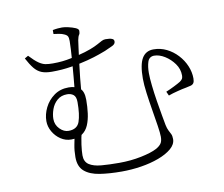

<svg xmlns="http://www.w3.org/2000/svg" viewBox="-85 -858 1170 1005"><g transform="rotate(-10 500.0 -355.5)"><path d="M105 -639Q133 -609 152 -596Q171 -583 187.5 -580Q204 -577 226 -577Q254 -577 277.5 -579.5Q301 -582 321.5 -586.5Q342 -591 360 -595Q405 -606 432 -616.5Q459 -627 474 -635.5Q489 -644 499 -649Q509 -654 519 -654Q528 -654 538.5 -653Q549 -652 556.5 -648Q564 -644 564 -634Q564 -621 548 -613Q532 -605 506 -594Q498 -591 472 -581.5Q446 -572 406 -561.5Q366 -551 317 -543Q268 -535 214 -535Q180 -535 158.5 -544Q137 -553 120.5 -573.5Q104 -594 86 -628ZM256 -728Q256 -732 256 -740Q256 -748 256 -749Q271 -752 283 -753Q295 -754 306 -754Q318 -754 338.5 -749.5Q359 -745 375.5 -738Q392 -731 392 -721Q392 -707 387 -700.5Q382 -694 378 -674Q376 -661 372 -630.5Q368 -600 363 -560.5Q358 -521 353.5 -478Q349 -435 346 -396L314 -418Q317 -449 320.5 -487.5Q324 -526 327 -564.5Q330 -603 331.5 -633.5Q333 -664 333 -677Q333 -694 329 -702Q325 -710 311 -716Q301 -721 284 -724Q267 -727 256 -728ZM365 -359Q365 -322 360.5 -287.5Q356 -253 344.5 -226Q333 -199 310.5 -183.5Q288 -168 252 -168Q222 -168 196.5 -185Q171 -202 155.5 -229Q140 -256 140 -285Q140 -321 157.5 -356.5Q175 -392 207.5 -415.5Q240 -439 285 -439Q320 -439 342.5 -422.5Q365 -406 365 -359ZM318 -355Q318 -384 304.5 -394.5Q291 -405 271 -405Q239 -405 218 -386.5Q197 -368 187.5 -341Q178 -314 178 -290Q178 -259 199.5 -237Q221 -215 246 -215Q292 -215 305 -252Q318 -289 318 -355ZM314 -205Q304 -166 299.5 -132Q295 -98 295 -76Q295 -42 318.5 -26.5Q342 -11 383.5 -7.5Q425 -4 478 -4Q540 -4 595.5 -15.5Q651 -27 679 -42Q696 -51 706 -63.5Q716 -76 716 -101Q716 -120 710 -159.5Q704 -199 696 -246.5Q688 -294 682 -339.5Q676 -385 676 -416Q676 -491 696 -524.5Q716 -558 757 -558Q794 -558 826.5 -542Q859 -526 884 -499Q909 -472 923 -439Q937 -406 937 -372Q937 -356 932 -348Q927 -340 916.5 -337Q906 -334 890 -331Q881 -330 869.5 -327Q858 -324 845 -321Q832 -318 819 -314Q806 -310 795 -306L785 -328Q805 -336 829 -348Q853 -360 864 -367Q875 -375 878 -381.5Q881 -388 881 -398Q881 -432 860.5 -460.5Q840 -489 811 -507Q782 -525 754 -525Q728 -524 720 -499Q712 -474 712 -440Q712 -414 716.5 -373Q721 -332 728 -288.5Q735 -245 741.5 -209Q748 -173 751 -157Q755 -138 761 -126.5Q767 -115 772 -105Q777 -95 777 -78Q777 -50 750.5 -27.5Q724 -5 681 11Q638 27 586.5 35Q535 43 484 43Q418 43 366.5 35Q315 27 286 2Q257 -23 257 -73Q257 -108 263 -138Q269 -168 276 -204Z"/></g></svg>

Font: Noto Serif KR ExtraLight
Style: Regular
Weight: 200
Designer: Ryoko NISHIZUKA 西塚涼子 (kana & ideographs); Frank Grießhammer (Latin, Greek & Cyrillic); Wenlong ZHANG 张文龙 (bopomofo); San
Foundry: Adobe
Version: Version 2.002-H1;hotconv 1.1.0;makeotfexe 2.6.0